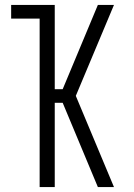

<svg xmlns="http://www.w3.org/2000/svg" viewBox="-20 -755 540 775"><path d="M140 0V-680H25V-735H201V-395H233L375 -735H440L286 -368L440 0H375L233 -340H201V0Z"/></svg>

Font: Iosevka Custom Light
Style: Regular
Weight: 300
Monospace: yes
Designer: Belleve Invis
Foundry: Belleve Invis
Version: Version 27.3.5